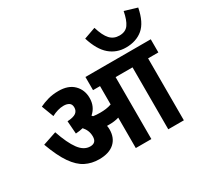

<svg xmlns="http://www.w3.org/2000/svg" viewBox="-178 -1136 1450 1377"><g transform="rotate(-30 547.5 -447.5)"><path d="M480 -210Q480 -140 436 -100.5Q392 -61 310 -61Q248 -61 197.5 -86.5Q147 -112 103.5 -174.5Q60 -237 19 -349L132 -387Q168 -281 208 -227Q248 -173 300 -173Q351 -173 351 -226Q351 -252 342.5 -273.5Q334 -295 317 -314Q289 -307 256 -305L248 -411Q299 -414 319.5 -429.5Q340 -445 340 -473Q340 -500 322.5 -511Q305 -522 279 -522Q254 -522 228.5 -514.5Q203 -507 179 -494L141 -594Q171 -609 211 -620.5Q251 -632 300 -632Q381 -632 425 -588Q469 -544 469 -477Q469 -405 417 -360Q421 -356 425 -351Q438 -349 451.5 -348Q465 -347 482 -347Q508 -347 530.5 -350Q553 -353 576 -361V-513H518V-622H1059V-513H974V0H845V-513H705V0H576V-252Q557 -246 537 -243.5Q517 -241 497 -241Q487 -241 477 -241Q480 -226 480 -210ZM1095 -864Q1073 -752 1017.5 -705.5Q962 -659 877 -659Q800 -659 743.5 -707Q687 -755 654 -861L750 -895Q772 -822 802 -789.5Q832 -757 879 -757Q930 -757 954.5 -791.5Q979 -826 992 -895Z"/></g></svg>

Font: Noto Sans SemiCondensed
Style: Bold Italic
Weight: 700
Width: 4
Italic angle: -12°
Designer: Monotype Design Team
Foundry: Monotype Imaging Inc.
Version: Version 2.013; ttfautohint (v1.8.4.7-5d5b)